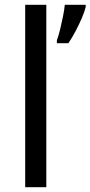

<svg xmlns="http://www.w3.org/2000/svg" viewBox="-20 -780 377 800"><path d="M173 0H85V-760H173ZM337 -751Q333 -733 321.5 -706Q310 -679 295 -650.5Q280 -622 265 -600H217V-612Q224 -631 230.5 -657.5Q237 -684 242.5 -711.5Q248 -739 250 -760H337Z"/></svg>

Font: Noto Sans Lepcha
Style: Regular
Weight: 400
Designer: Monotype Design Team
Foundry: Monotype Imaging Inc.
Version: Version 2.006; ttfautohint (v1.8.4.7-5d5b)